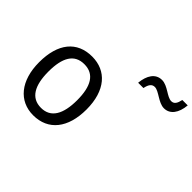

<svg xmlns="http://www.w3.org/2000/svg" viewBox="-163 -1018 1281 1281"><g transform="rotate(45 477.5 -378.0)"><path d="M614 -639H664C672 -678 686 -698 713 -698C752 -698 803 -640 856 -640C912 -640 948 -688 955 -766H904C896 -729 884 -708 857 -708C816 -708 769 -765 714 -765C653 -765 621 -712 614 -639ZM497 -269C497 -448 408 -546 274 -546C131 -546 50 -446 50 -269C50 -95 138 10 272 10C414 10 497 -95 497 -269ZM138 -269C138 -400 179 -473 273 -473C367 -473 409 -400 409 -269C409 -138 367 -62 274 -62C180 -62 138 -138 138 -269Z"/></g></svg>

Font: Noto Sans Thai Looped SemiCondensed
Style: Regular
Weight: 400
Width: 4
Designer: Sasikarn Vongin, Ben Mitchell
Foundry: The Fontpad Ltd
Version: Version 1.001